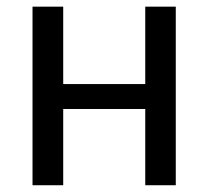

<svg xmlns="http://www.w3.org/2000/svg" viewBox="-20 -548 617 568"><path d="M500 0H409.7V-225.6H167V0H76.2V-528.3H167V-299.3H409.7V-528.3H500Z"/></svg>

Font: MAUL
Style: Regular
Weight: 400
Designer: MAUL
Version: Version 1.0; 2020; ttfautohint (v1.8.3)